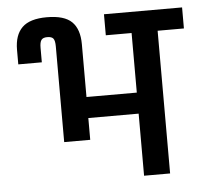

<svg xmlns="http://www.w3.org/2000/svg" viewBox="-49 -713 803 764"><g transform="rotate(-5 352.5 -331.0)"><path d="M705 -654V-570H600V0H496V-248H295V-161H191V-543Q191 -566 184.5 -574.5Q178 -583 160 -583Q143 -583 136.5 -574Q130 -565 130 -543V-485H36V-543Q36 -602 66.5 -632Q97 -662 165 -662Q235 -662 265 -632.5Q295 -603 295 -543V-332H496V-570H393V-654Z"/></g></svg>

Font: Biryani SemiBold
Style: Regular
Weight: 600
Designer: Dan Reynolds and Mathieu Réguer
Foundry: Dan Reynolds and Mathieu Réguer
Version: Version 1.004; ttfautohint (v1.1) -l 5 -r 5 -G 72 -x 0 -D la